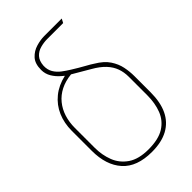

<svg xmlns="http://www.w3.org/2000/svg" viewBox="-217 -776 863 863"><g transform="rotate(-45 215.0 -344.5)"><path d="M240 -681H342L352 -700H240Q217 -700 189.5 -692Q162 -684 142.5 -663Q123 -642 123 -602Q123 -577 135.5 -556Q148 -535 168 -518L180 -508Q131 -497 96.5 -469Q62 -441 44.5 -400.5Q27 -360 27 -311V-184Q27 -93 73.5 -41Q120 11 215 11Q277 11 318 -11.5Q359 -34 379.5 -77Q400 -120 400 -184V-286Q400 -315 394 -344.5Q388 -374 369.5 -402Q351 -430 312 -453Q297 -463 281 -471.5Q265 -480 249.5 -489.5Q234 -499 219 -508Q201 -519 183 -532.5Q165 -546 154 -564.5Q143 -583 144 -608Q146 -637 160.5 -653Q175 -669 197 -675Q219 -681 240 -681ZM380 -302V-185Q380 -134 364.5 -94Q349 -54 312.5 -31Q276 -8 212 -8Q150 -8 113.5 -33Q77 -58 61.5 -98Q46 -138 46 -184V-310Q46 -347 56 -378.5Q66 -410 86 -434.5Q106 -459 135.5 -474Q165 -489 204 -493L286 -445Q321 -425 341.5 -403Q362 -381 371 -356Q380 -331 380 -302Z"/></g></svg>

Font: Advent Pro Thin
Style: Regular
Weight: 250
Version: Version 3.000